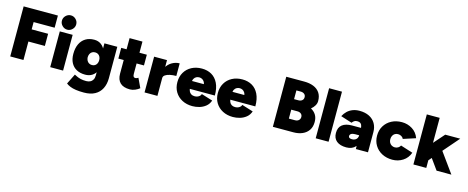

<svg xmlns="http://www.w3.org/2000/svg" viewBox="-43 -1563 6323 2593"><g transform="rotate(15 3119.0 -267.0)"><path d="M60 0V-700H539V-530H245V-428H475V-258H245V0Z M619 0V-500H799V0ZM709 -548Q669 -548 639 -578Q609 -608 609 -648Q609 -689 639 -718.5Q669 -748 709 -748Q750 -748 779.5 -718.5Q809 -689 809 -648Q809 -608 779.5 -578Q750 -548 709 -548Z M1146 214Q1081 214 1033.5 207Q986 200 953 186.5Q920 173 896 154L967 11Q983 19 1004.5 29.5Q1026 40 1058 48Q1090 56 1137 56Q1168 56 1192 44Q1216 32 1229.5 8Q1243 -16 1243 -52V-500H1423V-60Q1423 23 1391.5 85Q1360 147 1298.5 180.5Q1237 214 1146 214ZM1100 -24Q1029 -24 978.5 -51.5Q928 -79 901 -130.5Q874 -182 874 -254Q874 -335 901 -392.5Q928 -450 978.5 -481Q1029 -512 1100 -512Q1157 -512 1198 -481Q1239 -450 1260.5 -391.5Q1282 -333 1282 -250Q1282 -179 1260.5 -128.5Q1239 -78 1198 -51Q1157 -24 1100 -24ZM1155 -173Q1180 -173 1197.5 -184.5Q1215 -196 1224.5 -216Q1234 -236 1234 -261Q1234 -288 1224 -308Q1214 -328 1196.5 -339Q1179 -350 1154 -350Q1130 -350 1112 -339Q1094 -328 1084 -308Q1074 -288 1073 -261Q1074 -236 1084 -216Q1094 -196 1112.5 -184.5Q1131 -173 1155 -173Z M1736 12Q1643 12 1598 -32Q1553 -76 1553 -158V-656H1733V-207Q1733 -179 1741 -167Q1749 -155 1768 -155Q1776 -155 1788 -160Q1800 -165 1807 -170L1868 -40Q1845 -20 1808 -4Q1771 12 1736 12ZM1478 -350V-500H1836V-350Z M2076 -255Q2076 -336 2108.5 -391Q2141 -446 2191 -474Q2241 -502 2295 -502V-326Q2248 -326 2207.5 -317.5Q2167 -309 2142.5 -292Q2118 -275 2118 -251ZM1938 0V-500H2118V0Z M2608 12Q2527 12 2464 -21Q2401 -54 2365.5 -113Q2330 -172 2330 -250Q2330 -328 2365 -387Q2400 -446 2462 -479Q2524 -512 2605 -512Q2682 -512 2740.5 -478.5Q2799 -445 2832.5 -377Q2866 -309 2866 -205H2492L2514 -231Q2514 -199 2524 -175Q2534 -151 2554 -138Q2574 -125 2603 -125Q2636 -125 2660.5 -140.5Q2685 -156 2691 -179L2849 -130Q2831 -78 2791.5 -46.5Q2752 -15 2703.5 -1.5Q2655 12 2608 12ZM2515 -286 2496 -315H2703L2685 -286Q2685 -325 2672 -347Q2659 -369 2639.5 -378.5Q2620 -388 2600 -388Q2579 -388 2559.5 -378.5Q2540 -369 2527.5 -347Q2515 -325 2515 -286Z M3174 12Q3093 12 3030 -21Q2967 -54 2931.5 -113Q2896 -172 2896 -250Q2896 -328 2931 -387Q2966 -446 3028 -479Q3090 -512 3171 -512Q3248 -512 3306.5 -478.5Q3365 -445 3398.5 -377Q3432 -309 3432 -205H3058L3080 -231Q3080 -199 3090 -175Q3100 -151 3120 -138Q3140 -125 3169 -125Q3202 -125 3226.5 -140.5Q3251 -156 3257 -179L3415 -130Q3397 -78 3357.5 -46.5Q3318 -15 3269.5 -1.5Q3221 12 3174 12ZM3081 -286 3062 -315H3269L3251 -286Q3251 -325 3238 -347Q3225 -369 3205.5 -378.5Q3186 -388 3166 -388Q3145 -388 3125.5 -378.5Q3106 -369 3093.5 -347Q3081 -325 3081 -286Z M3732 0V-700H3984Q4057 -700 4113 -678Q4169 -656 4201 -610Q4233 -564 4233 -493Q4233 -461 4215 -430Q4197 -399 4165 -373Q4211 -348 4236 -307.5Q4261 -267 4261 -208Q4261 -141 4230 -94.5Q4199 -48 4144.5 -24Q4090 0 4019 0ZM3912 -163H3997Q4030 -163 4049.5 -181Q4069 -199 4069 -227Q4069 -255 4049.5 -271.5Q4030 -288 3997 -288H3912ZM3912 -435H3971Q4003 -435 4023 -451Q4043 -467 4043 -496Q4043 -525 4023 -541Q4003 -557 3971 -557H3912Z M4331 0V-700H4511V0Z M4893 0 4888 -115V-245Q4888 -280 4884 -308Q4880 -336 4864 -352Q4848 -368 4812 -368Q4787 -368 4771 -356Q4755 -344 4744 -328L4587 -378Q4608 -419 4639.5 -449Q4671 -479 4713.5 -495.5Q4756 -512 4808 -512Q4888 -512 4945 -483Q5002 -454 5032 -402Q5062 -350 5062 -281V0ZM4760 12Q4673 12 4624.5 -27.5Q4576 -67 4576 -141Q4576 -219 4624.5 -256.5Q4673 -294 4760 -294H4907V-191H4831Q4796 -191 4777 -179Q4758 -167 4758 -145Q4758 -130 4771 -122Q4784 -114 4807 -114Q4832 -114 4850 -123.5Q4868 -133 4878 -150.5Q4888 -168 4888 -191H4935Q4935 -94 4889 -41Q4843 12 4760 12Z M5404 12Q5322 12 5258 -21.5Q5194 -55 5158 -114.5Q5122 -174 5122 -250Q5122 -327 5158 -386Q5194 -445 5257 -478.5Q5320 -512 5402 -512Q5481 -512 5547 -471Q5613 -430 5641 -352L5469 -296Q5461 -316 5439.5 -329Q5418 -342 5392 -342Q5367 -342 5348 -330.5Q5329 -319 5318 -298Q5307 -277 5307 -250Q5307 -223 5318 -202.5Q5329 -182 5349 -170Q5369 -158 5394 -158Q5419 -158 5440 -171Q5461 -184 5470 -204L5642 -149Q5614 -71 5548.5 -29.5Q5483 12 5404 12Z M5867 -95 5762 -220 6008 -500H6218ZM5697 0V-700H5877V0ZM6021 0 5877 -200 5995 -323 6228 0Z"/></g></svg>

Font: Figtree Black
Style: Regular
Weight: 900
Designer: Erik Kennedy
Foundry: Erik Kennedy
Version: Version 2.001;gftools[0.9.30]